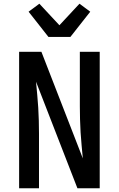

<svg xmlns="http://www.w3.org/2000/svg" viewBox="-20 -1014 640 1034"><path d="M83 0V-735H203L426 -161Q423 -196 419.5 -231Q416 -266 414 -301Q412 -336 411 -371Q410 -406 410 -441V-735H517V0H397L174 -574Q177 -539 180.5 -504Q184 -469 186 -434Q188 -399 189 -364Q190 -329 190 -294V0ZM241 -815 134 -951 192 -994 300 -878 408 -994 466 -951 359 -815Z"/></svg>

Font: Iosevka Semibold Extended
Style: Regular
Weight: 600
Width: 7
Monospace: yes
Designer: Belleve Invis
Foundry: Belleve Invis
Version: Version 32.5.0; ttfautohint (v1.8.4)